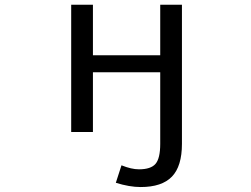

<svg xmlns="http://www.w3.org/2000/svg" viewBox="-20 -544 1040 794"><path d="M642.6 50.8V-245.1H364.3V2H274.4V-524.4H364.3V-315.4H642.6V-524.4H732.4V50.8Q732.4 143.6 690.9 186.5Q649.4 229.5 561.5 229.5Q515.6 229.5 459 211.9L482.4 139.6Q523.4 156.2 554.7 156.2Q603.5 156.2 623 133.8Q642.6 111.3 642.6 50.8Z"/></svg>

Font: Gen Shin Gothic Monospace Regular
Style: Regular
Weight: 400
Designer: [Source Han Sans]
Ryoko NISHIZUKA  (kana & ideographs); Paul D. Hunt (Latin, Greek & Cyrillic); Wenlong ZHANG  (bopomofo
Version: Version 1.002.20150607